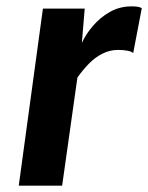

<svg xmlns="http://www.w3.org/2000/svg" viewBox="-20 -584 466 604"><path d="M39 0 115 -557H246.5L237.5 -449Q250 -476.5 272.8 -503Q295.5 -529.5 326.2 -546.8Q357 -564 394 -564Q419 -564 426 -558L399 -417Q394 -422 380.8 -424.5Q367.5 -427 351.5 -427Q325.5 -427 302.2 -415.2Q279 -403.5 259.5 -383.5Q240 -363.5 223.5 -340L175.5 0Z"/></svg>

Font: Merriweather Sans SemiBold
Style: Italic
Weight: 600
Italic angle: -7.5°
Designer: Eben Sorkin
Foundry: Eben Sorkin
Version: Version 2.001